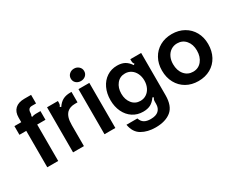

<svg xmlns="http://www.w3.org/2000/svg" viewBox="-120 -1316 2553 2069"><g transform="rotate(-30 1156.5 -282.0)"><path d="M108 0V-453H23V-561H108V-618Q108 -688 148 -725.5Q188 -763 263 -763H347V-656H295Q244 -656 244 -595Q244 -577 234 -561L244 -551Q259 -561 287 -561H347V-453H244V0Z M429 0V-561H564V-543Q564 -527 561 -517Q558 -507 549 -497L563 -487Q594 -533 632 -553Q670 -573 724 -573H740V-443H709Q645 -443 609 -409Q586 -386 575 -350.5Q564 -315 564 -260V0Z M955 0H820V-561H955ZM805 -700Q805 -733 829 -755Q853 -777 888 -777Q922 -777 946.5 -755Q971 -733 971 -700Q971 -666 947 -644.5Q923 -623 888 -623Q853 -623 829 -644Q805 -665 805 -700Z M1076 30H1212Q1225 71 1255 89.5Q1285 108 1335 108Q1401 108 1433 78Q1465 48 1465 -4V-30Q1465 -47 1468 -56.5Q1471 -66 1480 -77L1466 -86Q1433 -39 1396 -20Q1359 -1 1305 -1Q1233 -1 1177 -37.5Q1121 -74 1090 -139Q1059 -204 1059 -285Q1059 -368 1090 -433.5Q1121 -499 1177 -536Q1233 -573 1305 -573Q1359 -573 1396.5 -553.5Q1434 -534 1466 -487L1480 -497Q1471 -507 1468 -517Q1465 -527 1465 -543V-561H1600V-36Q1600 99 1529.5 156Q1459 213 1336 213Q1236 213 1164.5 171.5Q1093 130 1076 30ZM1482 -287Q1482 -335 1463.5 -374Q1445 -413 1412 -435Q1379 -457 1337 -457Q1273 -457 1234 -408.5Q1195 -360 1195 -287Q1195 -214 1234 -165.5Q1273 -117 1337 -117Q1379 -117 1412 -139Q1445 -161 1463.5 -200Q1482 -239 1482 -287Z M1699 -284Q1699 -368 1735.5 -434Q1772 -500 1837 -536.5Q1902 -573 1986 -573Q2070 -573 2135.5 -536Q2201 -499 2237.5 -433.5Q2274 -368 2274 -284Q2274 -197 2238 -130Q2202 -63 2136.5 -26Q2071 11 1986 11Q1902 11 1837 -26Q1772 -63 1735.5 -130Q1699 -197 1699 -284ZM2134 -284Q2134 -360 2093 -408.5Q2052 -457 1986 -457Q1943 -457 1909 -435Q1875 -413 1856 -373.5Q1837 -334 1837 -284Q1837 -204 1878.5 -154.5Q1920 -105 1986 -105Q2052 -105 2093 -155Q2134 -205 2134 -284Z"/></g></svg>

Font: Open Sauce Sans
Style: Bold
Weight: 700
Designer: Alfredo Marco Pradil
Foundry: Creative Sauce Fz LLC
Version: Version 1.477